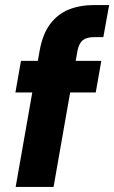

<svg xmlns="http://www.w3.org/2000/svg" viewBox="-20 -740 452 760"><path d="M42 0 137 -540Q149 -606 179 -645.5Q209 -685 253 -702.5Q297 -720 353 -720H412L389 -593H353Q323 -593 308 -581Q293 -569 287 -541L192 0ZM41 -374 63 -499H381L359 -374Z"/></svg>

Font: DM Sans 20pt Black
Style: Italic
Weight: 900
Italic angle: -10°
Version: Version 4.004;gftools[0.9.30]